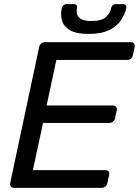

<svg xmlns="http://www.w3.org/2000/svg" viewBox="-20 -903 668 923"><path d="M47 0Q37 0 32 -6.5Q27 -13 29 -23L168 -676Q170 -687 177.5 -693.5Q185 -700 195 -700H609Q620 -700 624.5 -693.5Q629 -687 627 -676L619 -638Q617 -627 609.5 -621Q602 -615 591 -615H251L204 -396H522Q533 -396 538 -389.5Q543 -383 541 -372L533 -335Q531 -325 523.5 -318.5Q516 -312 505 -312H187L138 -85H486Q497 -85 502 -79Q507 -73 505 -62L496 -23Q494 -13 487 -6.5Q480 0 469 0ZM406 -740Q346 -740 316 -758Q286 -776 278 -804.5Q270 -833 277 -864Q279 -872 285 -877.5Q291 -883 300 -883H335Q344 -883 348 -877.5Q352 -872 350 -864Q347 -849 350.5 -835Q354 -821 370 -811.5Q386 -802 419 -802Q469 -802 489.5 -821.5Q510 -841 514 -864Q516 -872 522 -877.5Q528 -883 537 -883H572Q581 -883 585 -877.5Q589 -872 587 -864Q580 -833 560.5 -804.5Q541 -776 504 -758Q467 -740 406 -740Z"/></svg>

Font: Rubik
Style: Italic
Weight: 400
Italic angle: -12°
Designer: Hubert and Fischer
Foundry: Hubert and Fischer
Version: Version 2.300;gftools[0.9.30]